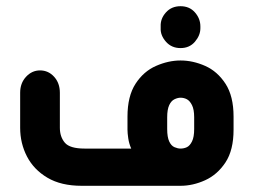

<svg xmlns="http://www.w3.org/2000/svg" viewBox="-20 -599 816 619"><path d="M562 -444Q533 -444 515 -464.5Q497 -485 498 -508V-514Q497 -539 515 -559Q533 -579 562 -579Q591 -579 608.5 -559Q626 -539 626 -514V-508Q626 -485 608.5 -464.5Q591 -444 562 -444ZM562 0H243Q177 0 133 -26Q89 -52 67 -94.5Q45 -137 45 -187V-300Q45 -331 64 -351.5Q83 -372 109 -372Q136 -372 154.5 -351.5Q173 -331 173 -300V-187Q173 -158 189 -139Q205 -120 253 -120H403Q396 -136 393.5 -153Q391 -170 391 -181V-223Q391 -289 417 -329Q443 -369 483 -386.5Q523 -404 562 -404Q602 -404 641.5 -386.5Q681 -369 707 -329Q733 -289 733 -223V-181Q733 -115 707 -75.5Q681 -36 641.5 -18Q602 0 562 0ZM562 -120Q573 -120 582.5 -124.5Q592 -129 599 -143Q606 -157 606 -183V-221Q606 -246 599 -260Q592 -274 582.5 -279Q573 -284 562 -284Q553 -284 542.5 -279Q532 -274 525.5 -260Q519 -246 519 -221V-183Q519 -157 525.5 -143Q532 -129 542.5 -124.5Q553 -120 562 -120Z"/></svg>

Font: Beiruti ExtraBold
Style: Regular
Weight: 800
Designer: Arlette Boutros
Foundry: Boutros
Version: Version 1.41